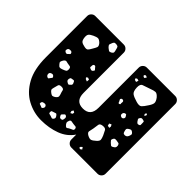

<svg xmlns="http://www.w3.org/2000/svg" viewBox="-117 -709 908 908"><g transform="rotate(45 337.0 -255.0)"><path d="M234 10Q184 10 139.5 -14Q95 -38 67.5 -88Q40 -138 40 -217V-493Q40 -504 48 -512Q56 -520 67 -520H258Q269 -520 277 -512Q285 -504 285 -493V-224Q285 -169 335 -169Q385 -169 385 -224V-493Q385 -504 393 -512Q401 -520 412 -520H602Q613 -520 621 -512Q629 -504 629 -493V-27Q629 -16 621 -8Q613 0 602 0H427Q416 0 408 -8Q400 -16 400 -27V-60Q375 -23 331 -6.5Q287 10 234 10ZM232 -496Q222 -497 218.5 -493Q215 -489 212 -480Q208 -472 210 -468Q212 -464 218 -458Q225 -452 229.5 -449.5Q234 -447 242 -451Q251 -456 251.5 -461.5Q252 -467 249 -476Q247 -486 244.5 -490.5Q242 -495 232 -496ZM445 -487 435 -491 427 -485 432 -478 439 -477ZM545 -453Q532 -468 522 -467.5Q512 -467 494 -460Q471 -452 457.5 -447.5Q444 -443 445 -420Q446 -394 457.5 -386Q469 -378 494 -371Q515 -365 523.5 -373Q532 -381 544 -400Q555 -416 556 -426.5Q557 -437 545 -453ZM171 -443Q159 -455 150.5 -455Q142 -455 127 -448Q112 -441 106.5 -434Q101 -427 103 -411Q105 -395 112 -389.5Q119 -384 135 -381Q149 -378 154.5 -383.5Q160 -389 167 -402Q175 -415 178 -423Q181 -431 171 -443ZM428 -448 418 -451 410 -447 413 -439 424 -436ZM570 -363 563 -366 560 -358 564 -350 570 -357ZM239 -347Q235 -354 229 -353Q222 -351 222 -342Q222 -337 221.5 -333.5Q221 -330 227 -328Q234 -325 237.5 -325.5Q241 -326 245 -332Q249 -336 246 -339Q243 -342 239 -347ZM583 -317Q583 -324 582.5 -327.5Q582 -331 576 -332Q569 -334 565 -333.5Q561 -333 557 -327Q553 -321 555 -317.5Q557 -314 561 -308Q565 -303 568 -301.5Q571 -300 577 -302Q583 -304 583 -307.5Q583 -311 583 -317ZM442 -331Q434 -335 430 -329Q427 -326 428 -324Q429 -322 431 -318Q434 -313 435 -309Q436 -305 441 -306Q447 -308 446 -311.5Q445 -315 446 -321Q447 -329 442 -331ZM110 -317Q106 -322 102.5 -322.5Q99 -323 92 -322Q84 -320 83 -309Q82 -303 91 -299Q98 -296 102 -301Q107 -306 110 -308.5Q113 -311 110 -317ZM505 -286Q502 -291 500 -293.5Q498 -296 492 -294Q483 -291 483 -280Q483 -272 493 -269Q500 -267 505 -274Q509 -280 505 -286ZM259 -286 249 -290 241 -284 247 -277 258 -273ZM157 -255Q156 -266 149 -267Q142 -268 131 -270Q123 -273 118.5 -272Q114 -271 109 -264Q104 -256 103 -250.5Q102 -245 109 -238Q115 -230 120.5 -229Q126 -228 136 -232Q147 -236 152.5 -239.5Q158 -243 157 -255ZM578 -255Q571 -260 566.5 -259Q562 -258 555 -253Q549 -249 548.5 -245Q548 -241 550 -234Q552 -226 554.5 -223Q557 -220 564 -220Q576 -220 581 -232Q584 -240 584.5 -244.5Q585 -249 578 -255ZM218 -223Q216 -228 214 -231Q212 -234 207 -233Q199 -232 195 -231Q191 -230 189 -222Q188 -214 190.5 -210.5Q193 -207 201 -203Q207 -200 209.5 -203Q212 -206 217 -210Q222 -215 218 -223ZM484 -212 473 -207 476 -195 488 -193 489 -203ZM129 -176Q123 -185 114 -182Q103 -179 103 -170Q103 -159 113 -155Q118 -153 120 -156Q122 -159 125 -163Q128 -167 130 -169.5Q132 -172 129 -176ZM493 -147Q486 -162 481 -171Q476 -180 459 -178Q442 -176 441 -165.5Q440 -155 437 -138Q434 -123 432 -114Q430 -105 444 -97Q459 -89 467.5 -92Q476 -95 489 -107Q500 -117 499.5 -125Q499 -133 493 -147ZM555 -175Q547 -176 543 -174.5Q539 -173 536 -166Q533 -160 535.5 -156.5Q538 -153 543 -148Q549 -143 552.5 -140Q556 -137 562 -140Q571 -145 574 -149Q577 -153 576 -162Q574 -171 569 -172.5Q564 -174 555 -175ZM213 -140Q208 -154 206.5 -162.5Q205 -171 190 -171Q176 -171 174 -162.5Q172 -154 168 -140Q165 -130 167.5 -125.5Q170 -121 178 -115Q186 -109 191 -109.5Q196 -110 204 -115Q212 -121 214 -126Q216 -131 213 -140ZM320 -126 311 -132 305 -123 308 -112 318 -117ZM301 -89Q297 -91 294.5 -89.5Q292 -88 289 -84Q285 -80 283 -77.5Q281 -75 284 -70Q287 -64 290 -62Q293 -60 299 -61Q305 -62 306 -65.5Q307 -69 308 -76Q309 -85 301 -89ZM377 -76Q375 -84 369.5 -84.5Q364 -85 355 -86Q346 -87 340 -88.5Q334 -90 330 -82Q326 -72 328 -66.5Q330 -61 337 -54Q344 -48 348 -51.5Q352 -55 360 -59Q368 -63 373 -65Q378 -67 377 -76ZM268 -59Q264 -64 260.5 -63Q257 -62 251 -60Q244 -58 240.5 -56.5Q237 -55 237 -48Q237 -41 241 -39.5Q245 -38 251 -37Q259 -34 263 -33Q267 -32 272 -38Q276 -44 274.5 -48.5Q273 -53 268 -59ZM202 -52Q198 -60 188 -58Q181 -57 178 -55Q175 -53 174 -47Q173 -41 177 -40Q181 -39 186 -37Q190 -35 193 -34Q196 -33 199 -37Q206 -45 202 -52ZM470 -30 463 -40 455 -33 454 -26 462 -24Z"/></g></svg>

Font: Rubik Moonrocks
Style: Regular
Weight: 400
Designer: Hubert and Fischer, NaN
Foundry: Hubert and Fischer, NaN
Version: Version 2.200